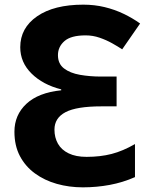

<svg xmlns="http://www.w3.org/2000/svg" viewBox="-20 -793 684 825"><path d="M336 12Q277 12 224 -3Q171 -18 130 -48Q89 -78 65.5 -122.5Q42 -167 42 -227Q42 -299 93.5 -347Q145 -395 243 -405V-409Q164 -429 115.5 -477Q67 -525 67 -590Q67 -673 139.5 -723Q212 -773 338 -773Q386 -773 429.5 -762.5Q473 -752 511.5 -733.5Q550 -715 582 -692L505 -581Q487 -593 462 -607Q437 -621 408 -631Q379 -641 348 -641Q285 -641 257 -616.5Q229 -592 229 -556Q229 -519 255 -499Q281 -479 323.5 -471.5Q366 -464 415 -464H481V-336H416Q309 -336 261.5 -311Q214 -286 214 -236Q214 -202 229 -175.5Q244 -149 275 -134Q306 -119 352 -119Q411 -119 459.5 -131.5Q508 -144 560 -174V-32Q508 -9 451.5 1.5Q395 12 336 12Z"/></svg>

Font: Menbere
Style: Regular
Weight: 400
Designer: Aleme Tadesse
Foundry: Sorkin Type Co
Version: Version 1.000